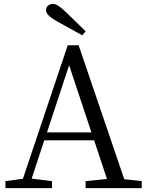

<svg xmlns="http://www.w3.org/2000/svg" viewBox="-20 -969 759 989"><path d="M8 0V-36L98 -48L329 -736H385L620 -46L710 -36V0H421V-36L531 -47L465 -246H208L143 -49L248 -36V0ZM222 -287H451L336 -633ZM404 -787Q401 -789 395 -792Q311 -838 272 -860Q217 -891 217 -916Q217 -931 227.5 -940Q238 -949 253 -949Q276 -949 317 -909L421 -808Z"/></svg>

Font: GenRyuMin TW R
Style: Regular
Weight: 400
Version: Version 1.501;PS 1;hotconv 16.6.51;makeotf.lib2.5.65220